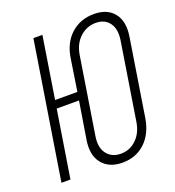

<svg xmlns="http://www.w3.org/2000/svg" viewBox="-136 -846 876 963"><g transform="rotate(-20 302.5 -365.0)"><path d="M354 10Q284 10 247 -35Q210 -80 223 -160L255 -358H136L79 0H31L147 -730H195L143 -401H262L288 -570Q300 -650 350 -695Q400 -740 473 -740Q544 -740 579.5 -695Q615 -650 602 -570L537 -160Q524 -81 475.5 -35.5Q427 10 354 10ZM362 -35Q410 -35 445 -68.5Q480 -102 489 -160L554 -570Q563 -628 538.5 -661.5Q514 -695 466 -695Q418 -695 381.5 -661.5Q345 -628 336 -570L271 -160Q262 -102 288 -68.5Q314 -35 362 -35Z"/></g></svg>

Font: JetBrains Mono NL Thin
Style: Italic
Weight: 100
Italic angle: -9°
Monospace: yes
Designer: Philipp Nurullin, Konstantin Bulenkov
Foundry: JetBrains
Version: Version 2.305; ttfautohint (v1.8.4.7-5d5b)